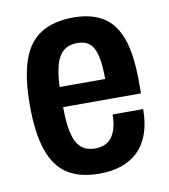

<svg xmlns="http://www.w3.org/2000/svg" viewBox="-68 -597 589 668"><g transform="rotate(-10 227.0 -263.5)"><path d="M231 12Q162 12 118.5 -16Q75 -44 54 -105Q33 -166 33 -263Q33 -363 54.5 -423.5Q76 -484 121 -511.5Q166 -539 235 -539Q297 -539 338.5 -514Q380 -489 400.5 -432.5Q421 -376 421 -279V-238H146Q146 -183 154 -147.5Q162 -112 180.5 -94.5Q199 -77 232 -77Q250 -77 264.5 -83Q279 -89 289 -101.5Q299 -114 305 -134.5Q311 -155 311 -183H419Q419 -134 406 -97Q393 -60 368.5 -36Q344 -12 309.5 0Q275 12 231 12ZM146 -309H307Q307 -347 303 -373.5Q299 -400 290.5 -417Q282 -434 267.5 -441.5Q253 -449 233 -449Q202 -449 183.5 -433Q165 -417 156.5 -386Q148 -355 146 -309Z"/></g></svg>

Font: Archivo SemiBold Condensed
Style: Regular
Weight: 600
Width: 3
Version: Version 2.001